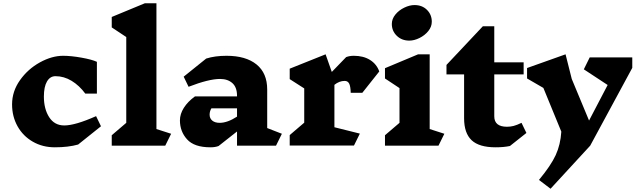

<svg xmlns="http://www.w3.org/2000/svg" viewBox="-20 -893 3918 1177"><path d="M574 -514V-319H503Q466 -369 419 -397.5Q372 -426 320 -426Q287 -426 268 -393.5Q249 -361 249 -301Q249 -225 281.5 -174.5Q314 -124 374 -124Q441 -124 569 -181L599 -119L459 -7Q399 10 316 10Q241 10 181 -24.5Q121 -59 87.5 -119Q54 -179 54 -253Q54 -333 102.5 -401.5Q151 -470 224.5 -510.5Q298 -551 367 -551Q416 -551 480 -539.5Q544 -528 574 -514Z M993 0H665V-64L754 -140V-666L665 -725V-789L868 -873H939V-102L1029 -73Z M1672 0H1433V-87L1320 2Q1300 10 1270 10Q1171 10 1127 -38.5Q1083 -87 1083 -155Q1083 -194 1107 -232Q1131 -270 1175 -302H1433V-306Q1433 -358 1404.5 -383.5Q1376 -409 1329 -409Q1260 -409 1136 -361L1106 -423L1244 -534Q1297 -551 1369 -551Q1487 -551 1552.5 -498Q1618 -445 1618 -344V-108L1708 -73ZM1433 -178V-229H1276Q1265 -211 1265 -190Q1265 -167 1281.5 -153.5Q1298 -140 1327 -140Q1374 -140 1433 -178Z M2030 -373V-113L2186 -74L2150 -1H1756V-65L1845 -141V-351L1756 -408V-472L1976 -560L2014 -452L2102 -543Q2123 -551 2149 -551Q2208 -551 2248.5 -525.5Q2289 -500 2305 -455L2201 -324H2130Q2129 -364 2120.5 -380.5Q2112 -397 2093 -397Q2060 -397 2030 -373Z M2668 0H2340V-64L2429 -140V-353L2340 -412V-475L2543 -560H2614V-102L2704 -73ZM2627 -760Q2627 -729 2605.5 -702.5Q2584 -676 2551.5 -660Q2519 -644 2489 -644Q2443 -644 2412.5 -673.5Q2382 -703 2382 -746Q2382 -777 2403.5 -803.5Q2425 -830 2458 -846Q2491 -862 2521 -862Q2568 -862 2597.5 -832.5Q2627 -803 2627 -760Z M3106 2Q3068 10 3018 10Q2917 10 2871 -33.5Q2825 -77 2825 -168V-437H2717V-495L2940 -732H3010V-511H3190V-437H3010V-180Q3010 -116 3088 -116Q3109 -116 3128.5 -121Q3148 -126 3177 -140L3207 -78Z M3856 -477 3598 0 3355 264 3284 210Q3357 122 3386.5 58Q3416 -6 3421 -86L3311 -354L3211 -412V-476L3447 -560L3485 -409L3591 -154L3705 -372L3559 -468L3595 -541H3856Z"/></svg>

Font: Inknut Antiqua ExtraBold
Style: Regular
Weight: 800
Designer: Claus Eggers Sørensen
Foundry: Claus Eggers Sørensen
Version: Version 1.003; ttfautohint (v1.8.2) -l 8 -r 50 -G 200 -x 14 